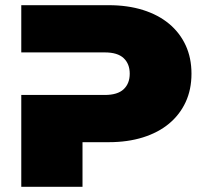

<svg xmlns="http://www.w3.org/2000/svg" viewBox="-20 -720 777 740"><path d="M62 -700H399Q472 -700 531 -681.5Q590 -663 631.5 -628.5Q673 -594 695.5 -545.5Q718 -497 718 -436Q718 -375 695.5 -326.5Q673 -278 631.5 -243.5Q590 -209 531 -190.5Q472 -172 399 -172H298V0H62V-354H384Q433 -354 456.5 -376Q480 -398 480 -436Q480 -474 456.5 -496Q433 -518 384 -518H62Z"/></svg>

Font: Montserrat-Alt1 Black
Style: Regular
Weight: 900
Designer: Differentunic
Foundry: Differentunic
Version: Version 7.222